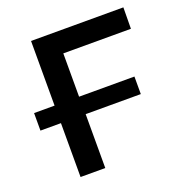

<svg xmlns="http://www.w3.org/2000/svg" viewBox="-118 -749 815 854"><g transform="rotate(-20 289.0 -322.0)"><path d="M236 -543V-338H498V-255H237V0H120V-255H23V-338H120V-644H557L556 -543Z"/></g></svg>

Font: Montserrat Ace
Style: Bold
Weight: 600
Designer: Julieta Ulanovsky
Foundry: Julieta Ulanovsky
Version: Version 1